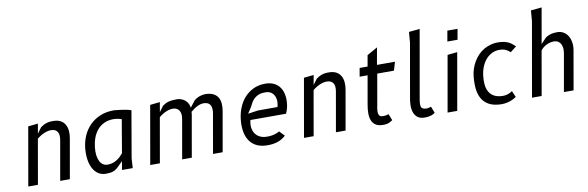

<svg xmlns="http://www.w3.org/2000/svg" viewBox="-54 -1291 5457 1783"><g transform="rotate(-10 2675.0 -400.0)"><path d="M191 0H100L196.5 -550L289.5 -560L273.5 -468.5L313.5 -522Q326 -530.5 338.5 -537.8Q351 -545 366.2 -550.2Q381.5 -555.5 401 -557.8Q420.5 -560 447.5 -558.5Q483 -556 507.2 -541Q531.5 -526 545 -501.2Q558.5 -476.5 561.5 -444Q564.5 -411.5 558 -375L492 0H401L467 -375Q475 -421 459.8 -448.5Q444.5 -476 405 -478.5Q388 -479.5 370 -475.8Q352 -472 333.8 -464.2Q315.5 -456.5 298 -445.8Q280.5 -435 265 -422Z M1063.5 -465Q1054.5 -469 1041.8 -472Q1029 -475 1017.5 -476.5Q1004 -478.5 989.5 -479Q938.5 -479 900.5 -461.5Q862.5 -444 836 -413.5Q809.5 -383 794 -342.5Q778.5 -302 773 -256Q767.5 -210 772.2 -175.8Q777 -141.5 789.2 -118.2Q801.5 -95 820.2 -83.5Q839 -72 861.5 -72Q887.5 -72 909.5 -79Q931.5 -86 949.8 -97.5Q968 -109 983.2 -123.5Q998.5 -138 1010.5 -153ZM984 0 998 -81 940.5 -24.5Q930 -16 919.8 -9.8Q909.5 -3.5 897.2 0.5Q885 4.5 869 6.5Q853 8.5 831 8.5Q790 8.5 759.2 -12.2Q728.5 -33 709.2 -70Q690 -107 683.2 -157.5Q676.5 -208 683.5 -268Q690 -323.5 713.2 -376Q736.5 -428.5 776.5 -469.2Q816.5 -510 873.8 -534.5Q931 -559 1006 -559Q1036.5 -556.5 1066 -552.5Q1091.5 -549 1118.8 -544Q1146 -539 1166.5 -531.5L1090.5 -90L1085 0Z M1341 0H1250L1346.5 -550L1439.5 -560L1423.5 -468.5L1463.5 -522Q1475.5 -530.5 1488 -537.2Q1500.5 -544 1515.8 -548.8Q1531 -553.5 1550.2 -556Q1569.5 -558.5 1595 -558.5Q1620.5 -558.5 1641 -550.8Q1661.5 -543 1676.8 -529.8Q1692 -516.5 1701.5 -498.2Q1711 -480 1714 -459L1761 -520Q1771.5 -529 1784.8 -536.8Q1798 -544.5 1814.2 -550Q1830.5 -555.5 1849 -558Q1867.5 -560.5 1888.5 -558.5Q1926 -554.5 1950.5 -539.8Q1975 -525 1988 -501.2Q2001 -477.5 2003.2 -445.2Q2005.5 -413 1999 -375L1933 0H1842L1907 -370Q1911 -392.5 1909.8 -412Q1908.5 -431.5 1901.5 -445.8Q1894.5 -460 1880.8 -468.5Q1867 -477 1846 -478.5Q1829 -479.5 1812.2 -475.8Q1795.5 -472 1779 -464Q1762.5 -456 1746 -444.8Q1729.5 -433.5 1713.5 -419.5Q1713 -412 1712.5 -406.5Q1712 -401 1711.2 -395.5Q1710.5 -390 1709.5 -384Q1708.5 -378 1707 -370L1642 0H1551L1616 -370Q1624.5 -418.5 1607.5 -447.2Q1590.5 -476 1552.5 -478.5Q1537.5 -479.5 1520.5 -476.2Q1503.5 -473 1485.5 -465.5Q1467.5 -458 1449.5 -447Q1431.5 -436 1415 -422Z M2528.5 -51.5Q2513.5 -37.5 2495.5 -26Q2477.5 -14.5 2455 -6.5Q2432.5 1.5 2405.5 5.5Q2378.5 9.5 2346 8.5Q2283 6.5 2242.2 -18Q2201.5 -42.5 2179.5 -81.8Q2157.5 -121 2151.5 -171Q2145.5 -221 2152 -275Q2158.5 -330 2179.2 -381.2Q2200 -432.5 2235.2 -471.8Q2270.5 -511 2319.8 -534.8Q2369 -558.5 2433 -558.5Q2480 -558.5 2514.8 -541.2Q2549.5 -524 2570.5 -492.8Q2591.5 -461.5 2598.5 -418.2Q2605.5 -375 2597.5 -323Q2595 -307.5 2591.2 -294.5Q2587.5 -281.5 2583.5 -271.5Q2579 -260 2574.5 -250H2239Q2229 -210.5 2233.5 -178.2Q2238 -146 2253.8 -123Q2269.5 -100 2294.2 -86.8Q2319 -73.5 2350 -71.5Q2375 -70 2396 -72.2Q2417 -74.5 2433.8 -79Q2450.5 -83.5 2462.8 -89Q2475 -94.5 2482.5 -99.5ZM2507 -325Q2508 -326.5 2509.5 -333Q2511 -339.5 2512.2 -347.8Q2513.5 -356 2514.2 -363.8Q2515 -371.5 2515 -376Q2515 -394 2510.2 -411.8Q2505.5 -429.5 2495 -444.2Q2484.5 -459 2467.5 -468.5Q2450.5 -478 2426.5 -479Q2388.5 -480.5 2362.2 -471.5Q2336 -462.5 2317.5 -446.2Q2299 -430 2286.5 -409Q2274 -388 2264 -366L2228 -311.5L2324.5 -325Z M2791 0H2700L2796.5 -550L2889.5 -560L2873.5 -468.5L2913.5 -522Q2926 -530.5 2938.5 -537.8Q2951 -545 2966.2 -550.2Q2981.5 -555.5 3001 -557.8Q3020.5 -560 3047.5 -558.5Q3083 -556 3107.2 -541Q3131.5 -526 3145 -501.2Q3158.5 -476.5 3161.5 -444Q3164.5 -411.5 3158 -375L3092 0H3001L3067 -375Q3075 -421 3059.8 -448.5Q3044.5 -476 3005 -478.5Q2988 -479.5 2970 -475.8Q2952 -472 2933.8 -464.2Q2915.5 -456.5 2898 -445.8Q2880.5 -435 2865 -422Z M3424 -188Q3415.5 -149.5 3414.8 -126.8Q3414 -104 3419.8 -91.5Q3425.5 -79 3436.2 -75.2Q3447 -71.5 3461 -71.5Q3470 -71.5 3479.2 -72.8Q3488.5 -74 3495.5 -76Q3504 -78 3511.5 -80.5L3535.5 -20Q3528.5 -16 3521 -10.8Q3513.5 -5.5 3502.8 -1Q3492 3.5 3476 6.5Q3460 9.5 3437 8.5Q3397 7 3373.2 -9.8Q3349.5 -26.5 3338.5 -54.5Q3327.5 -82.5 3327.5 -119.8Q3327.5 -157 3335 -200L3382.5 -470H3307.5L3321.5 -550H3396.5L3415 -654.5L3513.5 -710L3485 -550H3655L3631 -470H3473.5Z M3824 -188Q3816.5 -149.5 3815.5 -127.5Q3814.5 -105.5 3819.5 -93.8Q3824.5 -82 3835 -77.8Q3845.5 -73.5 3861 -71.5Q3868.5 -70.5 3877.5 -71.8Q3886.5 -73 3894 -75Q3903 -77 3911.5 -80.5L3935.5 -20Q3930 -14.5 3921.8 -9.5Q3913.5 -4.5 3901.8 -0.5Q3890 3.5 3874 6Q3858 8.5 3837 8.5Q3795 8.5 3771 -10.2Q3747 -29 3736.5 -59Q3726 -89 3726.8 -126Q3727.5 -163 3735 -200L3823 -700L3831 -800L3933.5 -810Z M4145 0H4054L4147 -527.5L4239.5 -537.5ZM4184 -750H4280L4262.5 -650H4166.5Z M4729.5 -450.5Q4716.5 -461.5 4705.2 -469Q4694 -476.5 4683.2 -481Q4672.5 -485.5 4660.8 -487.5Q4649 -489.5 4635 -490Q4598 -491.5 4565 -477.5Q4532 -463.5 4506 -436Q4480 -408.5 4462.8 -369.5Q4445.5 -330.5 4439.5 -282Q4434 -238 4437.2 -200Q4440.5 -162 4455 -133.5Q4469.5 -105 4496.5 -87Q4523.5 -69 4565.5 -64.5Q4584.5 -62.5 4600.5 -64Q4616.5 -65.5 4630.2 -69.5Q4644 -73.5 4655.5 -79.5Q4667 -85.5 4677 -92.5L4702.5 -33.5Q4674 -12.5 4633.2 0Q4592.5 12.5 4545.5 10Q4482 6.5 4441 -17Q4400 -40.5 4377.8 -80Q4355.5 -119.5 4349.8 -172.5Q4344 -225.5 4350.5 -288.5Q4354 -324.5 4365.5 -359.2Q4377 -394 4395.5 -425.2Q4414 -456.5 4439.2 -482.5Q4464.5 -508.5 4496.5 -526.8Q4528.5 -545 4566.5 -554Q4604.5 -563 4648.5 -560Q4671.5 -558.5 4690 -554Q4708.5 -549.5 4724.8 -541.8Q4741 -534 4756 -522.5Q4771 -511 4787 -495.5Z M4941 0H4850L4973 -700L4981 -800L5083.5 -810L5024.5 -475L5073.5 -527Q5088.5 -537.5 5102.8 -543.8Q5117 -550 5130.5 -553.2Q5144 -556.5 5157.5 -557.5Q5171 -558.5 5185 -558.5Q5219.5 -558.5 5245.2 -543Q5271 -527.5 5286.8 -501Q5302.5 -474.5 5307.8 -439.2Q5313 -404 5306 -365L5242 0H5151L5213.5 -354.5Q5218 -380.5 5215.8 -402.5Q5213.5 -424.5 5205.2 -440.8Q5197 -457 5183.5 -466.8Q5170 -476.5 5152 -478.5Q5134 -480.5 5114.5 -477Q5095 -473.5 5076.5 -465.5Q5058 -457.5 5041.8 -445Q5025.5 -432.5 5014 -416.5Z"/></g></svg>

Font: B612
Style: Italic
Weight: 400
Italic angle: -10°
Designer: Nicolas Chauveau, Thomas Paillot, Jonathan Favre-Lamarine, Jean-Luc Vinot
Foundry: AIRBUS
Version: Version 1.008